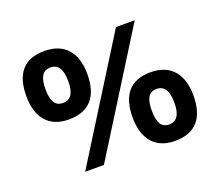

<svg xmlns="http://www.w3.org/2000/svg" viewBox="-109 -787 1090 952"><g transform="rotate(-20 436.0 -311.5)"><path d="M206 -271C318 -271 368 -338 368 -452C368 -566 312 -632 206 -632C95 -632 46 -566 46 -452C46 -338 101 -271 206 -271ZM581 -622 192 0H291L680 -622ZM206 -358C165 -358 147 -389 147 -451C147 -514 165 -545 206 -545C247 -545 267 -514 267 -451C267 -388 247 -358 206 -358ZM664 9C777 9 826 -59 826 -172C826 -286 771 -353 664 -353C554 -353 505 -286 505 -172C505 -59 560 9 664 9ZM664 -78C623 -78 606 -109 606 -171C606 -234 623 -265 664 -265C705 -265 725 -234 725 -171C725 -108 705 -78 664 -78Z"/></g></svg>

Font: Noto Sans Bengali SemiBold
Style: Regular
Weight: 600
Designer: Jelle Bosma - Monotype Design Team
Foundry: Monotype Imaging Inc.
Version: Version 2.003